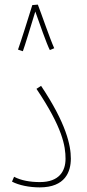

<svg xmlns="http://www.w3.org/2000/svg" viewBox="-20 -807 375 832"><path d="M120 -785C107 -742 68 -619 58 -592L79 -585C86 -603 116 -701 133 -757C150 -709 183 -614 196 -590L215 -598C196 -640 160 -746 144 -787ZM32 -20C62 -4 108 5 152 5C263 5 287 -63 287 -120C287 -177 267 -272 158 -435L138 -422C251 -254 264 -174 264 -119C264 -66 237 -18 153 -18C110 -18 71 -25 41 -41Z"/></svg>

Font: Noto Sans Arabic UI Cn Th
Style: Regular
Weight: 100
Width: 3
Designer: Monotype Design Team, Nadine Chahine and Nizar Qandah
Foundry: Monotype Imaging Inc.
Version: Version 2.010